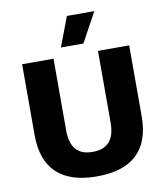

<svg xmlns="http://www.w3.org/2000/svg" viewBox="-95 -954 899 1042"><g transform="rotate(-10 355.0 -433.0)"><path d="M345 -876 283 -713H407L496 -876ZM650 -660H478V-266C478 -171 438 -125 355 -125C273 -125 233 -171 233 -266V-660H60V-269C60 -83 161 10 355 10C550 10 650 -83 650 -269Z"/></g></svg>

Font: Work Sans
Style: Bold
Weight: 700
Designer: Wei Huang
Foundry: Wei Huang
Version: Version 2.012